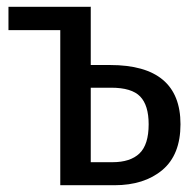

<svg xmlns="http://www.w3.org/2000/svg" viewBox="-20 -547 580 567"><path d="M513 -180Q513 -90 459.5 -45Q406 0 318 0H158V-458H5V-527H249L248 -526V-355H305Q513 -355 513 -180ZM419 -180Q419 -236 394 -262Q369 -288 308 -288H248V-68H312Q365 -68 392 -94Q419 -120 419 -180Z"/></svg>

Font: Fira Sans Condensed
Style: Regular
Weight: 400
Width: 3
Designer: bBox Type GmbH & Carrois Corporate GbR & Edenspiekermann AG
Foundry: bBox Type GmbH & Carrois Corporate GbR & Edenspiekermann AG
Version: Version 4.301